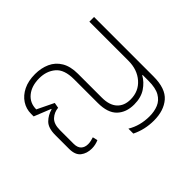

<svg xmlns="http://www.w3.org/2000/svg" viewBox="-147 -739 1099 1099"><g transform="rotate(-45 402.0 -190.0)"><path d="M537 145Q464 145 401 114V74Q460 110 537 110Q576 110 607.5 97Q639 84 657.5 52Q676 20 676 -38V-86H673Q653 -50 615.5 -25Q578 0 522 0Q458 0 419.5 -37Q381 -74 381 -154V-346Q381 -425 341.5 -458Q302 -491 244 -491Q182 -491 144 -460Q106 -429 106 -377L207 -328L201 -295Q167 -292 142.5 -269.5Q118 -247 118 -197V-87Q118 -56 133.5 -41Q149 -26 176 -26Q188 -26 200.5 -29Q213 -32 222 -35L229 -5Q202 7 173 7Q133 7 106 -14Q79 -35 79 -85V-196Q79 -253 105 -279Q131 -305 168 -315L169 -318L67 -359V-380Q67 -420 88.5 -453Q110 -486 149.5 -505.5Q189 -525 244 -525Q293 -525 333 -507Q373 -489 396 -450.5Q419 -412 419 -352V-159Q419 -98 448 -66.5Q477 -35 528 -35Q594 -35 635 -82Q676 -129 676 -201V-517H714V-36Q714 62 666 103.5Q618 145 537 145Z"/></g></svg>

Font: Noto Sans Thai UI SemCond ExtLt
Style: Regular
Weight: 200
Width: 4
Designer: Monotype Design Team
Foundry: Monotype Imaging Inc.
Version: Version 2.000